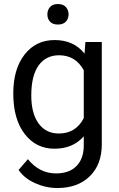

<svg xmlns="http://www.w3.org/2000/svg" viewBox="-20 -740 601 968"><path d="M46.9 -268.6Q46.9 -392.1 104 -465.1Q161.1 -538.1 255.4 -538.1Q352.1 -538.1 406.2 -469.7L410.6 -528.3H493.2V-12.7Q493.2 89.8 432.4 148.9Q371.6 208 269 208Q211.9 208 157.2 183.6Q102.5 159.2 73.7 116.7L120.6 62.5Q178.7 134.3 262.7 134.3Q328.6 134.3 365.5 97.2Q402.3 60.1 402.3 -7.3V-52.7Q348.1 9.8 254.4 9.8Q161.6 9.8 104.2 -64.9Q46.9 -139.6 46.9 -268.6ZM137.7 -258.3Q137.7 -168.9 174.3 -117.9Q210.9 -66.9 276.9 -66.9Q362.3 -66.9 402.3 -144.5V-385.7Q360.8 -461.4 277.8 -461.4Q211.9 -461.4 174.8 -410.2Q137.7 -358.9 137.7 -258.3ZM218.8 -667.5Q218.8 -689.5 232.2 -704.6Q245.6 -719.7 272 -719.7Q298.3 -719.7 312 -704.6Q325.7 -689.5 325.7 -667.5Q325.7 -645.5 312 -630.9Q298.3 -616.2 272 -616.2Q245.6 -616.2 232.2 -630.9Q218.8 -645.5 218.8 -667.5Z"/></svg>

Font: RobotoInd
Style: Regular
Weight: 400
Designer: Google
Version: Version 2.001101; 2014